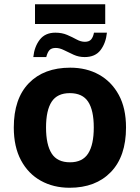

<svg xmlns="http://www.w3.org/2000/svg" viewBox="-20 -875 659 905"><path d="M574 -274Q574 -138 502.5 -64Q431 10 308 10Q232 10 172.5 -23Q113 -56 79 -119.5Q45 -183 45 -274Q45 -410 116 -483Q187 -556 311 -556Q388 -556 447 -523Q506 -490 540 -427.5Q574 -365 574 -274ZM197 -274Q197 -193 223.5 -151.5Q250 -110 310 -110Q369 -110 395.5 -151.5Q422 -193 422 -274Q422 -355 395.5 -395.5Q369 -436 309 -436Q250 -436 223.5 -395.5Q197 -355 197 -274ZM145 -762V-855H476V-762ZM137 -606Q142 -655 167.5 -688Q193 -721 241 -721Q272 -721 296.5 -710.5Q321 -700 341 -689Q361 -678 380 -678Q400 -678 409.5 -689Q419 -700 423 -721H484Q479 -672 454 -639Q429 -606 379 -606Q351 -606 327 -617Q303 -628 282 -638.5Q261 -649 243 -649Q223 -649 213.5 -639Q204 -629 198 -606Z"/></svg>

Font: Noto Sans IKEA
Style: Bold
Weight: 600
Designer: Monotype Design Team
Foundry: Monotype Imaging Inc.
Version: Version 2.001